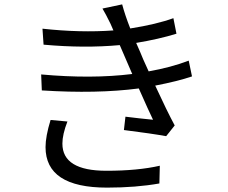

<svg xmlns="http://www.w3.org/2000/svg" viewBox="-20 -816 1040 877"><path d="M288 -261Q265 -202 265 -160Q265 -36 466 -36Q609 -36 710 -59L708 22Q601 41 469 41Q188 41 188 -144Q188 -193 211 -268ZM857 -467Q793 -445 689 -425Q742 -310 778 -243L739 -194Q673 -206 546 -222L553 -283Q617 -275 679 -269Q660 -308 614 -412Q422 -387 171 -403L168 -476Q399 -455 584 -478L527 -610Q365 -595 179 -612L174 -685Q347 -666 498 -677L485 -707Q462 -754 448 -777L538 -796Q551 -747 575 -686Q695 -705 772 -733L786 -662Q705 -637 602 -620L620 -579Q629 -555 659 -490Q761 -508 842 -539Z"/></svg>

Font: KaiGen Gothic CN Regular
Style: Regular
Weight: 400
Designer: Ryoko NISHIZUKA  (kana & ideographs); Paul D. Hunt (Latin, Greek & Cyrillic); Wenlong ZHANG  (bopomofo); Sandoll Communi
Foundry: Adobe Systems Incorporated
Version: Version 1.002.20150501